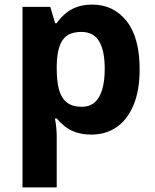

<svg xmlns="http://www.w3.org/2000/svg" viewBox="-20 -627 673 836"><path d="M382 -607Q474 -607 531 -535.5Q588 -464 588 -325Q588 -232 561 -168.5Q534 -105 487 -73Q440 -41 378 -41Q339 -41 310.5 -51Q282 -61 262 -77Q242 -93 227 -111H219Q223 -92 225 -71.5Q227 -51 227 -31V189H78V-597H199L220 -526H227Q242 -548 263 -566.5Q284 -585 313.5 -596Q343 -607 382 -607ZM334 -488Q295 -488 272 -472Q249 -456 238.5 -423.5Q228 -391 227 -342V-326Q227 -273 237 -236.5Q247 -200 271 -181Q295 -162 336 -162Q370 -162 392 -181Q414 -200 425 -237Q436 -274 436 -327Q436 -407 411.5 -447.5Q387 -488 334 -488Z"/></svg>

Font: Noto Sans Tamil UI
Style: Regular
Weight: 400
Designer: Jelle Bosma - Monotype Design Team
Foundry: Monotype Imaging Inc.
Version: Version 2.004